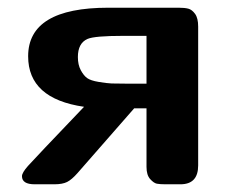

<svg xmlns="http://www.w3.org/2000/svg" viewBox="-20 -478 595 498"><path d="M37 -21Q37 -30 52.5 -47.5Q68 -65 198 -201Q53 -222 53 -332Q53 -458 261 -458H443Q459 -458 468.5 -455.5Q478 -453 486 -442Q494 -431 494 -409V-49Q494 0 448 0H409Q395 0 387 -1.5Q379 -3 369.5 -13.5Q360 -24 360 -45V-197H328Q314 -181 181 -29Q166 -12 154 -6Q142 0 121 0H70Q37 0 37 -21ZM182 -330Q182 -310 189.5 -296Q197 -282 206 -275.5Q215 -269 236 -265.5Q257 -262 269.5 -261.5Q282 -261 310 -261H360V-385H300Q225 -385 207 -377Q182 -366 182 -330Z"/></svg>

Font: CMU Sans Serif
Style: Bold
Weight: 700
Version: Version 0.7.0